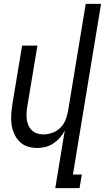

<svg xmlns="http://www.w3.org/2000/svg" viewBox="-20 -755 541 990"><path d="M265 215 314 -82Q304 -62 289 -45Q274 -28 255 -15.5Q236 -3 214.5 2.5Q193 8 172 8Q146 8 121.5 0Q97 -8 80 -25.5Q63 -43 53 -66Q43 -89 39.5 -114.5Q36 -140 38 -166.5Q40 -193 44 -219L94 -520H173L121 -208Q118 -191 117 -174Q116 -157 118 -140.5Q120 -124 126.5 -109Q133 -94 144.5 -83Q156 -72 171.5 -67Q187 -62 204 -62Q227 -62 250.5 -70.5Q274 -79 291.5 -96.5Q309 -114 318 -137Q327 -160 331 -183L422 -735H501L356 145H402L390 215Z"/></svg>

Font: Iosevka Term Curly Oblique
Style: Regular
Weight: 400
Italic angle: -9°
Designer: Belleve Invis
Foundry: Belleve Invis
Version: Version 32.3.0